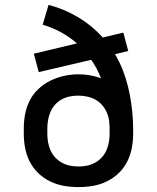

<svg xmlns="http://www.w3.org/2000/svg" viewBox="-20 -755 640 783"><path d="M300 8Q270 8 241 3Q212 -2 185 -15Q158 -28 136.5 -48.5Q115 -69 101.5 -95.5Q88 -122 82.5 -151Q77 -180 77 -210V-231Q77 -261 82.5 -290Q88 -319 101.5 -345.5Q115 -372 137 -392.5Q159 -413 185.5 -426Q212 -439 241 -445.5Q270 -452 300 -452Q323 -452 346.5 -448Q370 -444 392 -436Q384 -456 374 -475Q364 -494 352 -511L138 -461L118 -536L294 -578Q264 -604 228.5 -623.5Q193 -643 154 -654L178 -735Q241 -719 298 -685Q355 -651 399 -602L483 -622L503 -547L449 -534Q467 -504 480 -471Q493 -438 501.5 -404Q510 -370 515 -335Q520 -300 522 -265Q522 -257 522.5 -248.5Q523 -240 523 -231V-210Q523 -180 517.5 -151Q512 -122 498.5 -95.5Q485 -69 463.5 -48.5Q442 -28 415 -15Q388 -2 359 3Q330 8 300 8ZM300 -76Q318 -76 335 -79.5Q352 -83 367.5 -91.5Q383 -100 395 -113Q407 -126 414 -142Q421 -158 424 -175Q427 -192 427 -210V-221Q427 -228 427 -236Q427 -244 426 -251Q425 -275 415 -297.5Q405 -320 387 -336Q369 -352 345.5 -358.5Q322 -365 298 -365Q281 -365 264 -361.5Q247 -358 231.5 -349.5Q216 -341 204.5 -328Q193 -315 186 -299Q179 -283 176 -265.5Q173 -248 173 -231V-210Q173 -192 176 -175Q179 -158 186 -142Q193 -126 205 -113Q217 -100 232.5 -91.5Q248 -83 265 -79.5Q282 -76 300 -76Z"/></svg>

Font: Iosevka Custom Medium Extended
Style: Regular
Weight: 500
Width: 7
Monospace: yes
Designer: Belleve Invis
Foundry: Belleve Invis
Version: Version 11.2.4; ttfautohint (v1.8.4)